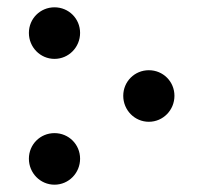

<svg xmlns="http://www.w3.org/2000/svg" viewBox="-20 -493 555 525"><path d="M317 -231C317 -192 348 -160 387 -160C426 -160 457 -192 457 -231C457 -270 426 -301 387 -301C348 -301 317 -270 317 -231ZM59 -403C59 -364 90 -332 129 -332C168 -332 199 -364 199 -403C199 -442 168 -473 129 -473C90 -473 59 -442 59 -403ZM59 -59C59 -20 90 12 129 12C168 12 199 -20 199 -59C199 -98 168 -129 129 -129C90 -129 59 -98 59 -59Z"/></svg>

Font: Monomakh Unicode
Style: Regular
Weight: 400
Version: Version 1.2